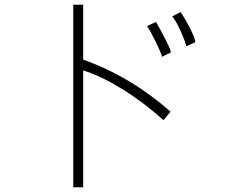

<svg xmlns="http://www.w3.org/2000/svg" viewBox="-20 -715 1002 815"><path d="M333 -695V-462Q533 -391 704 -241L674 -205Q588 -282 498 -337.5Q408 -393 333 -416V80H291V-695ZM809 -536 770 -518Q770 -531 747.5 -581Q725 -631 711 -645L746 -664Q750 -660 766.5 -632Q783 -604 796 -575.5Q809 -547 809 -536ZM705 -492 668 -474Q664 -490 640.5 -538.5Q617 -587 604 -604L642 -622Q657 -597 681.5 -549.5Q706 -502 705 -492Z"/></svg>

Font: Gmarket Sans TTF Light
Style: Regular
Weight: 300
Designer: Creative Director : Sungho Lee; Art Director : Kiwoong Choi; Project Manager : Sori Yang, Jongwook Yoon; Font Designer :
Foundry: Sandoll Inc.
Version: Version 1.000;hotconv 1.0.109;makeotfexe 2.5.65596